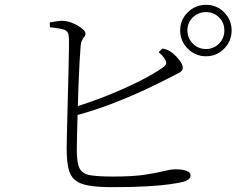

<svg xmlns="http://www.w3.org/2000/svg" viewBox="-20 -784 1040 795"><path d="M726 -658Q726 -702 757.5 -733Q789 -764 833 -764Q877 -764 908 -733Q939 -702 939 -658Q939 -614 908 -582.5Q877 -551 833 -551Q789 -551 757.5 -582.5Q726 -614 726 -658ZM756 -658Q756 -626 778.5 -603.5Q801 -581 833 -581Q865 -581 887 -603.5Q909 -626 909 -658Q909 -690 887 -712Q865 -734 833 -734Q801 -734 778.5 -712Q756 -690 756 -658ZM186 -691Q203 -694 218.5 -696.5Q234 -699 248 -697Q261 -696 275.5 -690.5Q290 -685 303.5 -677Q317 -669 325.5 -660.5Q334 -652 334 -645Q334 -637 329.5 -632Q325 -627 320.5 -619Q316 -611 314 -595Q312 -573 309.5 -528.5Q307 -484 305 -429.5Q303 -375 301.5 -321Q300 -267 299 -224.5Q298 -182 298 -162Q298 -110 309.5 -87Q321 -64 353.5 -58.5Q386 -53 448 -53Q530 -53 579.5 -60.5Q629 -68 658.5 -75.5Q688 -83 708 -83Q734 -83 751.5 -77Q769 -71 769 -58Q769 -48 761.5 -42Q754 -36 742 -32Q724 -27 686 -21.5Q648 -16 588.5 -12.5Q529 -9 447 -9Q386 -9 348 -15.5Q310 -22 290 -39Q270 -56 263 -88.5Q256 -121 256 -172Q256 -189 257 -225.5Q258 -262 259 -309Q260 -356 261.5 -407Q263 -458 264 -504Q265 -550 265.5 -584Q266 -618 265 -631Q264 -654 246.5 -660.5Q229 -667 187 -671ZM637 -568 653 -583Q663 -581 671 -578Q679 -575 685 -571Q701 -561 719 -539.5Q737 -518 737 -503Q737 -490 719.5 -481.5Q702 -473 674 -458Q641 -441 580.5 -412.5Q520 -384 442 -354Q364 -324 276 -301L271 -335Q348 -358 422 -387.5Q496 -417 556.5 -447.5Q617 -478 652 -503Q666 -513 668 -520Q670 -527 663 -538Q659 -546 652 -553.5Q645 -561 637 -568Z"/></svg>

Font: Source Han Serif JP VF
Style: Regular
Weight: 250
Designer: Ryoko NISHIZUKA 西塚涼子 (kana & ideographs); Frank Grießhammer (Latin, Greek & Cyrillic); Wenlong ZHANG 张文龙 (bopomofo); San
Foundry: Adobe
Version: Version 2.001;hotconv 1.1.0;makeotfexe 2.6.0